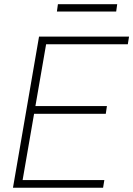

<svg xmlns="http://www.w3.org/2000/svg" viewBox="-20 -883 627 903"><path d="M470.7 -36.1 464.8 0H62.5L67.9 -36.1ZM203.1 -710.9 80.1 0H41L163.6 -710.9ZM482.9 -384.3 477.5 -347.7H123L128.9 -384.3ZM586.9 -710.9 581.1 -674.8H179.7L185.1 -710.9ZM531.2 -863.3 526.4 -828.6H247.6L252.4 -863.3Z"/></svg>

Font: Roboto ExtraLight
Style: Italic
Weight: 250
Designer: Christian Robertson
Foundry: Google
Version: Version 3.009; 2024